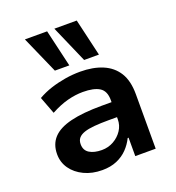

<svg xmlns="http://www.w3.org/2000/svg" viewBox="-139 -878 914 999"><g transform="rotate(-20 317.5 -378.5)"><path d="M258 10Q202 10 158 -11Q114 -32 89 -67.5Q64 -103 64 -148Q64 -203 96.5 -238Q129 -273 196.5 -289.5Q264 -306 369 -306H442V-223H377Q331 -223 297 -220Q263 -217 241 -209.5Q219 -202 208 -189Q197 -176 197 -155Q197 -121 223 -105Q249 -89 291 -89Q327 -89 357 -106Q387 -123 405 -150.5Q423 -178 423 -211V-318Q423 -368 392 -387.5Q361 -407 300 -407Q259 -407 215 -395.5Q171 -384 121 -357L85 -452Q120 -472 158.5 -484.5Q197 -497 239 -504Q281 -511 323 -511Q394 -511 446.5 -489Q499 -467 527.5 -421.5Q556 -376 556 -302V0H443V-102H438Q423 -71 398.5 -45.5Q374 -20 339 -5Q304 10 258 10ZM364 -561 274 -767H398L446 -561ZM202 -561 111 -767H234L282 -561Z"/></g></svg>

Font: Nunito Sans 7pt
Style: Bold
Weight: 700
Designer: Vernon Adams
Foundry: Vernon Adams
Version: Version 3.101;gftools[0.9.27]